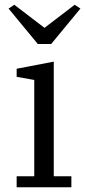

<svg xmlns="http://www.w3.org/2000/svg" viewBox="-20 -787 358 807"><path d="M50 -46H124V-451L50 -464V-498L206 -528V-46H280V0H50ZM16 -751 40 -767 167 -670 294 -767 318 -751 195 -602H139Z"/></svg>

Font: IBM Plex Serif
Style: Regular
Weight: 400
Designer: Mike Abbink, Paul van der Laan, Pieter van Rosmalen
Foundry: Bold Monday
Version: Version 3.001